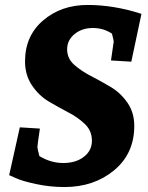

<svg xmlns="http://www.w3.org/2000/svg" viewBox="-20 -740 597 775"><path d="M141 -221Q131 -153 131 -146.5Q131 -140 139 -110Q185 -82 235.5 -82Q286 -82 318.5 -107Q351 -132 351 -172Q351 -212 323 -239Q295 -266 255.5 -286.5Q216 -307 176.5 -330.5Q137 -354 109 -395.5Q81 -437 81 -492Q81 -595 154 -657.5Q227 -720 333.5 -720Q440 -720 551 -684L510 -491L428 -496Q439 -568 439 -572Q439 -576 432 -604Q398 -627 354.5 -627Q311 -627 281 -602.5Q251 -578 251 -541Q251 -504 279 -479Q307 -454 346.5 -433.5Q386 -413 426 -389.5Q466 -366 494 -326Q522 -286 522 -232Q522 -120 440.5 -52.5Q359 15 240 15Q182 15 126 3Q70 -9 44 -21L17 -33L60 -226Z"/></svg>

Font: Andada SC
Style: Bold Italic
Weight: 700
Italic angle: -8.29999°
Designer: Carolina Giovagnoli
Foundry: Carolina Giovagnoli
Version: Version 1.003